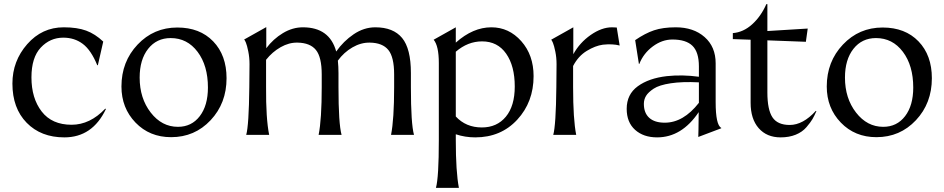

<svg xmlns="http://www.w3.org/2000/svg" viewBox="-20 -652 4564 928"><path d="M450 -337Q420 -410 380 -440Q340 -470 286 -470Q222 -470 177 -422Q132 -374 132 -278Q132 -177 181.5 -113Q231 -49 326 -49Q415 -49 489 -127L492 -125Q427 12 291 12Q178 12 109 -58.5Q40 -129 40 -248Q40 -357 111.5 -438.5Q183 -520 288 -520Q353 -520 396.5 -504Q440 -488 479 -451L453 -337Z M807 11Q703 11 635 -59.5Q567 -130 567 -234Q567 -354 645 -436.5Q723 -519 837 -519Q946 -519 1010.5 -452Q1075 -385 1075 -274Q1075 -153 998 -71Q921 11 807 11ZM840 -39Q906 -39 945.5 -90.5Q985 -142 985 -229Q985 -335 935 -401.5Q885 -468 805 -468Q737 -468 696 -416Q655 -364 655 -277Q655 -177 708.5 -108Q762 -39 840 -39Z M1170 0Q1183 -46 1185 -231L1186 -342Q1186 -374 1180 -403.5Q1174 -433 1168.5 -446Q1163 -459 1160 -461L1267 -521V-419Q1301 -464 1347.5 -492Q1394 -520 1444 -520Q1573 -520 1605 -403Q1640 -453 1689.5 -486.5Q1739 -520 1794 -520Q1881 -520 1923.5 -468.5Q1966 -417 1966 -299V-231Q1966 -54 1981 0H1870Q1885 -75 1885 -231V-292Q1885 -376 1857 -410.5Q1829 -445 1768 -446Q1725 -447 1683.5 -423Q1642 -399 1613 -359Q1616 -330 1616 -299V-231Q1616 -54 1631 0H1520Q1535 -75 1535 -231V-292Q1535 -376 1507 -410.5Q1479 -445 1418 -446Q1377 -447 1336.5 -424Q1296 -401 1266 -363V-231Q1265 -79 1281 0Z M2087 256Q2101 206 2101 25V-347Q2101 -430 2076 -460L2183 -520V-446Q2266 -520 2355 -520Q2440 -520 2499.5 -453Q2559 -386 2559 -284Q2559 -159 2480 -73.5Q2401 12 2277 12Q2228 12 2183 -3V25Q2183 178 2198 256ZM2183 -89Q2232 -36 2309 -36Q2382 -36 2425 -88Q2468 -140 2468 -234Q2468 -333 2426.5 -392.5Q2385 -452 2310 -452Q2241 -452 2183 -402Z M2654 0Q2667 -46 2669 -231L2670 -342Q2670 -374 2664 -403Q2658 -432 2652.5 -445Q2647 -458 2644 -460L2751 -520V-390Q2782 -446 2835 -483Q2888 -520 2938 -520Q2953 -520 2961 -519L2975 -432Q2941 -441 2894 -436Q2857 -431 2816 -406Q2775 -381 2750 -333V-231Q2750 -75 2765 0Z M3355 10Q3356 0 3357 -110Q3275 12 3156 12Q3090 12 3049.5 -24.5Q3009 -61 3009 -126Q3009 -196 3062.5 -235Q3116 -274 3203 -284Q3278 -292 3358 -281V-331Q3358 -400 3327 -430.5Q3296 -461 3230 -461Q3180 -461 3135 -427.5Q3090 -394 3070 -343H3068L3050 -458Q3098 -491 3141 -505.5Q3184 -520 3246 -520Q3332 -520 3385.5 -473Q3439 -426 3439 -346V-159Q3439 -48 3466 -34V-32ZM3092 -150Q3092 -106 3118 -82.5Q3144 -59 3193 -59Q3283 -59 3358 -155V-254Q3278 -258 3222 -249.5Q3166 -241 3139.5 -223.5Q3113 -206 3102.5 -188.5Q3092 -171 3092 -150Z M3522 -492Q3573 -496 3615.5 -534.5Q3658 -573 3684 -632H3689V-502L3884 -514L3875 -450L3689 -457V-205Q3689 -122 3713.5 -85Q3738 -48 3797 -48Q3861 -48 3923 -116L3926 -115Q3916 -92 3907 -76.5Q3898 -61 3878 -37.5Q3858 -14 3826 -1Q3794 12 3753 12Q3686 12 3647 -32.5Q3608 -77 3608 -155V-460L3522 -463Z M4216 11Q4112 11 4044 -59.5Q3976 -130 3976 -234Q3976 -354 4054 -436.5Q4132 -519 4246 -519Q4355 -519 4419.5 -452Q4484 -385 4484 -274Q4484 -153 4407 -71Q4330 11 4216 11ZM4249 -39Q4315 -39 4354.5 -90.5Q4394 -142 4394 -229Q4394 -335 4344 -401.5Q4294 -468 4214 -468Q4146 -468 4105 -416Q4064 -364 4064 -277Q4064 -177 4117.5 -108Q4171 -39 4249 -39Z"/></svg>

Font: Coconat
Style: Regular
Weight: 400
Designer: Sara Lavazza
Foundry: Collletttivo
Version: Version 1.000;Glyphs 3.2 (3217)